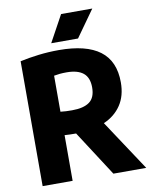

<svg xmlns="http://www.w3.org/2000/svg" viewBox="-101 -1023 862 1097"><g transform="rotate(-10 330.5 -475.0)"><path d="M56 0V-724.5Q106 -735.5 163.8 -742.5Q221.5 -749.5 282 -749.5Q440 -749.5 519.5 -689.8Q599 -630 599 -506.5Q599 -428.5 563.2 -375Q527.5 -321.5 463 -293.5L657 0H466.5L296.5 -263H296Q276 -263 261 -263.5Q246 -264 230 -265V0ZM297.5 -397.5Q364.5 -397.5 398.5 -422.5Q432.5 -447.5 432.5 -506.5Q432.5 -563.5 400 -590Q367.5 -616.5 303.5 -616.5Q281.5 -616.5 263.8 -614.8Q246 -613 230 -610V-401Q247 -399 262.5 -398.2Q278 -397.5 297.5 -397.5ZM246 -795.5 330.5 -950H511.5L401.5 -795.5Z"/></g></svg>

Font: Encode Sans Semi Condensed ExtraBold
Style: Regular
Weight: 800
Width: 4
Designer: Multiple Designers
Foundry: Impallari Type
Version: Version 3.000; ttfautohint (v1.8.3) -l 8 -r 50 -G 200 -x 14 